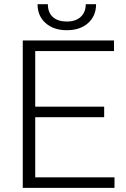

<svg xmlns="http://www.w3.org/2000/svg" viewBox="-20 -906 609 926"><path d="M482.4 -340.8H149.9V-50.8H532.2V0H89.8V-710.9H529.8V-659.7H149.9V-391.6H482.4ZM443.4 -885.7Q443.4 -829.6 405 -794.9Q366.7 -760.3 302.2 -760.3Q238.8 -760.3 200 -794.7Q161.1 -829.1 161.1 -885.7H210.9Q210.9 -845.2 235.1 -823.7Q259.3 -802.2 302.2 -802.2Q345.2 -802.2 369.4 -824.7Q393.6 -847.2 393.6 -885.7Z"/></svg>

Font: RobotoInd Light
Style: Regular
Weight: 300
Designer: Google
Version: Version 2.001151; 2014